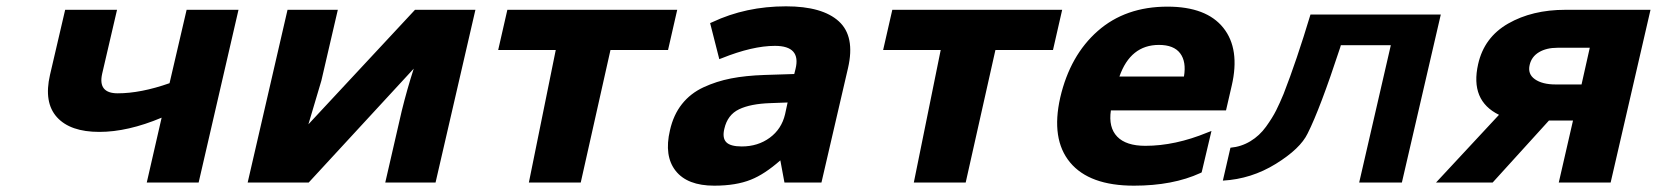

<svg xmlns="http://www.w3.org/2000/svg" viewBox="-20 -577 5238 607"><path d="M491 -205Q384 -160 294 -160Q202 -160 160 -206.5Q118 -253 138 -340L186 -546H350L303 -344Q289 -282 352 -282Q425 -282 516 -314L570 -546H734L608 0H444Z M889 -546H1048L996 -322Q994 -314 955 -184L1292 -546H1483L1357 0H1198L1250 -226Q1267 -295 1288 -360L956 0H763Z M1584 -546H2121L2092 -419H1910L1816 0H1652L1737 -419H1555Z M2232 -507Q2338 -557 2465 -557Q2580 -557 2632 -509.5Q2684 -462 2661 -362L2577 0H2460L2447 -70Q2397 -26 2354 -9Q2307 10 2238 10Q2153 10 2116 -37Q2079 -84 2098 -165Q2109 -214 2136 -248Q2163 -282 2204 -301Q2245 -320 2291 -329Q2337 -338 2397 -340L2491 -343L2495 -359Q2513 -432 2430 -432Q2359 -432 2262 -393L2254 -390L2225 -504ZM2270 -170Q2263 -141 2276 -127.5Q2289 -114 2325 -114Q2376 -114 2413.5 -141.5Q2451 -169 2462 -216L2470 -253L2416 -251Q2353 -249 2316.5 -231.5Q2280 -214 2270 -170Z M2801 -546H3338L3309 -419H3127L3033 0H2869L2954 -419H2772Z M3519 -335H3723Q3731 -382 3711 -408.5Q3691 -435 3644 -435Q3554 -435 3519 -335ZM3779 -32 3775 -30Q3688 10 3565 10Q3424 10 3363 -63.5Q3302 -137 3332 -269Q3363 -402 3450.5 -479Q3538 -556 3671 -556Q3794 -556 3847.5 -489Q3901 -422 3874 -306L3856 -228H3492Q3484 -174 3512 -145Q3540 -116 3601 -116Q3695 -116 3797 -158L3810 -163Z M4038 -280Q4026 -251 4014.5 -228Q4003 -205 3982.5 -176.5Q3962 -148 3933 -130.5Q3904 -113 3870 -110L3846 -6Q3936 -11 4013.5 -59Q4091 -107 4114 -155Q4153 -232 4217 -427L4219 -434H4377L4277 0H4412L4535 -531H4123Q4079 -385 4038 -280Z M4719 -214Q4627 -259 4653 -374Q4672 -459 4748 -502.5Q4824 -546 4929 -546H5198L5072 0H4908L4953 -196H4877L4699 0H4520ZM5006 -426H4904Q4869 -426 4845.5 -412Q4822 -398 4816 -372Q4809 -343 4832.5 -326.5Q4856 -310 4898 -310H4980Z"/></svg>

Font: Passageway
Style: BdIt
Weight: 700
Foundry: Ascender Corporation
Version: Version 1.11